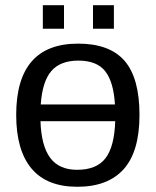

<svg xmlns="http://www.w3.org/2000/svg" viewBox="-20 -705 596 735"><path d="M514 -265Q514 -125 453.5 -57.5Q393 10 276 10Q159 10 100.5 -60Q42 -130 42 -265Q42 -538 279 -538Q400 -538 457 -472Q514 -406 514 -265ZM275 -55Q350 -55 384 -99.5Q418 -144 421 -241H135Q138 -147 172 -101Q206 -55 275 -55ZM280 -473Q211 -473 176.5 -433Q142 -393 136 -305H420Q415 -391 383 -432Q351 -473 280 -473ZM336 -595V-685H416V-595ZM144 -595V-685H225V-595Z"/></svg>

Font: Libra Sans
Style: Regular
Weight: 400
Foundry: Context Ltd
Version: Version 1.000; ttfautohint (v1.3)